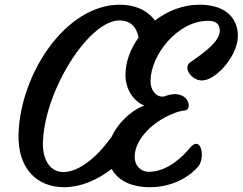

<svg xmlns="http://www.w3.org/2000/svg" viewBox="-20 -779 1016 804"><path d="M57.6 -217.8C53.2 -75.7 132.3 4.9 249 4.9C317.4 4.9 386.2 -24.4 447.3 -71.3C470.2 -30.8 518.6 4.9 607.9 4.9C712.9 4.9 783.7 -48.8 811 -83C820.8 -95.2 825.2 -113.3 825.2 -130.9C825.2 -154.8 816.9 -176.8 801.8 -176.8C793.9 -176.8 784.7 -171.4 773.9 -158.2C748.5 -127.4 684.1 -59.6 603 -59.6C567.9 -59.6 543.9 -87.4 543.9 -121.6C543.9 -199.2 625 -271.5 701.7 -301.8C719.7 -310.1 737.8 -314.9 753.9 -316.4C764.6 -316.9 770.5 -326.2 770.5 -337.4C770.5 -357.4 752.4 -384.8 712.9 -384.8C700.2 -384.8 684.6 -381.8 667 -375C640.1 -370.1 610.4 -394 610.4 -440.4C610.4 -545.9 721.7 -691.9 851.6 -691.9C885.7 -691.9 900.4 -676.8 900.4 -650.9C900.4 -605 835.9 -559.1 777.3 -518.6C772 -514.6 764.6 -508.3 764.6 -495.6C764.6 -470.7 794.9 -439 830.6 -442.4C888.7 -447.3 976.1 -546.9 976.1 -629.4C976.1 -689 939.5 -759.3 814.9 -759.3C745.6 -759.3 681.2 -732.9 628.9 -692.9C594.2 -739.7 540.5 -759.3 481.9 -759.3C255.4 -759.3 65.4 -471.2 57.6 -217.8ZM159.7 -181.2C165.5 -398.4 351.1 -693.4 480 -693.4C527.8 -693.4 551.8 -665 560.5 -622.1C525.9 -574.2 505.4 -519 505.4 -465.8C505.4 -403.8 539.6 -354.5 585.4 -336.4C558.1 -332 481.4 -281.7 447.8 -206.5C385.3 -120.1 311.5 -58.6 244.6 -58.6C193.4 -58.6 157.7 -105.5 159.7 -181.2Z"/></svg>

Font: Courgette
Style: Regular
Weight: 400
Designer: Karolina Lach
Foundry: Karolina Lach
Version: Version 1.002